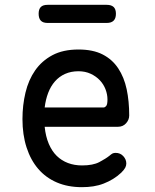

<svg xmlns="http://www.w3.org/2000/svg" viewBox="-20 -765 640 795"><path d="M459 -132Q478 -132 490.5 -118.5Q503 -105 503 -88Q503 -79 498.5 -70.5Q494 -62 482 -50Q466 -35 448 -24Q430 -13 409.5 -5Q389 3 366.5 6.5Q344 10 319 10Q261 10 215.5 -9.5Q170 -29 138.5 -65.5Q107 -102 90 -154.5Q73 -207 73 -272Q73 -329 85.5 -381.5Q98 -434 125.5 -473.5Q153 -513 197 -536.5Q241 -560 305 -560Q365 -560 405 -539.5Q445 -519 469.5 -482Q494 -445 504.5 -395.5Q515 -346 515 -287Q515 -269 502 -254.5Q489 -240 468 -240H165Q169 -200 182 -169.5Q195 -139 215 -119.5Q235 -100 261.5 -90Q288 -80 320 -80Q365 -80 391.5 -94Q418 -108 433 -120Q441 -127 446 -129.5Q451 -132 459 -132ZM165 -320H409Q414 -320 419.5 -326Q425 -332 425 -353Q425 -374 417 -395Q409 -416 393.5 -432.5Q378 -449 355.5 -459.5Q333 -470 305 -470Q274 -470 249.5 -459Q225 -448 207.5 -428Q190 -408 179.5 -380.5Q169 -353 165 -320ZM177 -670Q158 -670 149 -679.5Q140 -689 140 -708Q140 -727 149 -736Q158 -745 177 -745H422Q441 -745 450.5 -736Q460 -727 460 -708Q460 -689 450.5 -679.5Q441 -670 422 -670Z"/></svg>

Font: Maple Mono NL
Style: Regular
Weight: 400
Monospace: yes
Designer: subframe7536
Version: Version 7.000